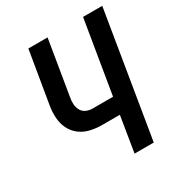

<svg xmlns="http://www.w3.org/2000/svg" viewBox="-172 -857 921 979"><g transform="rotate(-30 288.0 -367.5)"><path d="M337 0H450L571 -735H458L387 -306H266Q246 -306 229 -314Q212 -322 203 -338.5Q194 -355 193 -375Q192 -395 196 -414L249 -735H136L85 -430Q79 -395 81 -360Q83 -325 97.5 -295Q112 -265 138 -245Q164 -225 197.5 -217Q231 -209 266 -209H371Z"/></g></svg>

Font: Iosevka Sparkle SmBdObl
Style: Regular
Weight: 600
Italic angle: -9°
Designer: Belleve Invis
Foundry: Belleve Invis
Version: Version 4.5.0; ttfautohint (v1.8.3)